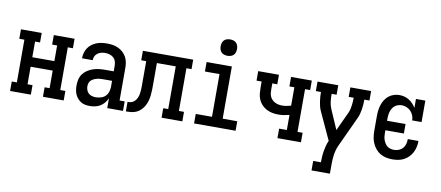

<svg xmlns="http://www.w3.org/2000/svg" viewBox="-79 -1059 3659 1594"><g transform="rotate(10 1750.0 -262.0)"><path d="M24 0V-80H67V-440H24V-520H199V-440H157V-308H343V-440H301V-520H476V-440H433V-80H476V0H301V-80H343V-228H157V-80H199V0Z M697 8Q678 8 658.5 4.5Q639 1 622.5 -9Q606 -19 593 -34Q580 -49 572.5 -66.5Q565 -84 562 -103.5Q559 -123 559 -142Q559 -168 565 -193Q571 -218 586 -238.5Q601 -259 622.5 -273Q644 -287 668 -295.5Q692 -304 717.5 -307Q743 -310 768 -310H843V-355Q843 -374 837.5 -392.5Q832 -411 818 -424Q804 -437 785.5 -442.5Q767 -448 749 -448Q731 -448 714.5 -444Q698 -440 684 -430Q670 -420 662.5 -404.5Q655 -389 655 -371H565V-372Q565 -394 571 -416.5Q577 -439 589.5 -458Q602 -477 620.5 -491Q639 -505 660 -513.5Q681 -522 703.5 -525Q726 -528 749 -528Q773 -528 796.5 -524.5Q820 -521 842 -511Q864 -501 882 -485Q900 -469 912 -448Q924 -427 928.5 -403Q933 -379 933 -355V-80H976V0H843V-83Q834 -62 819 -44Q804 -26 784.5 -14Q765 -2 742.5 3Q720 8 697 8ZM732 -72Q754 -72 776 -78.5Q798 -85 813.5 -100Q829 -115 836 -136.5Q843 -158 843 -180V-230H768Q755 -230 741.5 -229Q728 -228 715 -224.5Q702 -221 689.5 -215Q677 -209 667.5 -200Q658 -191 653.5 -178Q649 -165 649 -151Q649 -135 654.5 -119Q660 -103 672 -92Q684 -81 700 -76.5Q716 -72 732 -72Z M1000 0V-80Q1014 -80 1028 -83Q1042 -86 1053 -95Q1064 -104 1071.5 -116Q1079 -128 1083.5 -141Q1088 -154 1090 -168Q1092 -182 1093 -196.5Q1094 -211 1094 -225Q1094 -239 1094 -253V-440H1052V-520H1476V-440H1433V-80H1476V0H1301V-80H1343V-440H1184V-261Q1184 -237 1183.5 -214Q1183 -191 1180.5 -168Q1178 -145 1172 -122.5Q1166 -100 1155 -79.5Q1144 -59 1127.5 -42Q1111 -25 1090.5 -15Q1070 -5 1046.5 -2.5Q1023 0 1000 0Z M1575 0V-80H1712V-440H1589V-520H1802V-80H1925V0ZM1750 -601Q1736 -601 1722.5 -605Q1709 -609 1699 -619Q1689 -629 1685 -642.5Q1681 -656 1681 -670Q1681 -684 1685 -697.5Q1689 -711 1699 -721Q1709 -731 1722.5 -735Q1736 -739 1750 -739Q1764 -739 1777.5 -735Q1791 -731 1801 -721Q1811 -711 1815 -697.5Q1819 -684 1819 -670Q1819 -656 1815 -642.5Q1811 -629 1801 -619Q1791 -609 1777.5 -605Q1764 -601 1750 -601Z M2278 0V-80H2343V-207Q2320 -201 2297 -197.5Q2274 -194 2250 -194Q2224 -194 2198.5 -199Q2173 -204 2150.5 -216Q2128 -228 2110 -247Q2092 -266 2082 -289.5Q2072 -313 2069.5 -339Q2067 -365 2067 -390V-440H2024V-520H2199V-440H2157V-390Q2157 -375 2158.5 -359.5Q2160 -344 2166.5 -329.5Q2173 -315 2184 -304Q2195 -293 2209 -286Q2223 -279 2238 -276Q2253 -273 2269 -273Q2288 -273 2306.5 -276.5Q2325 -280 2343 -285V-440H2301V-520H2476V-440H2433V-80H2476V0Z M2603 215V135H2668Q2668 111 2669.5 87.5Q2671 64 2675 40.5Q2679 17 2685 -6.5Q2691 -30 2701 -51L2665 -129L2595 -281Q2586 -300 2581 -319.5Q2576 -339 2573 -359Q2570 -379 2568.5 -399.5Q2567 -420 2567 -440H2524V-520H2699V-440H2657Q2657 -408 2660.5 -376Q2664 -344 2677 -314L2748 -151L2824 -315Q2830 -329 2833.5 -345Q2837 -361 2839 -376.5Q2841 -392 2842 -408Q2843 -424 2843 -440H2801V-520H2976V-440H2933Q2933 -420 2931.5 -399.5Q2930 -379 2927 -359Q2924 -339 2919 -319.5Q2914 -300 2905 -281L2786 -24Q2777 -4 2771.5 16.5Q2766 37 2763 57.5Q2760 78 2759 99Q2758 120 2758 141V215Z M3247 8Q3221 8 3194.5 2.5Q3168 -3 3145 -16.5Q3122 -30 3105 -51Q3088 -72 3077.5 -96Q3067 -120 3063 -146.5Q3059 -173 3059 -200V-320Q3059 -344 3061.5 -368.5Q3064 -393 3071.5 -416.5Q3079 -440 3092 -461Q3105 -482 3124 -497.5Q3143 -513 3166.5 -520.5Q3190 -528 3214 -528Q3236 -528 3256.5 -522.5Q3277 -517 3295.5 -505.5Q3314 -494 3328.5 -478.5Q3343 -463 3354 -444V-520H3433V-339H3354Q3354 -360 3346 -380.5Q3338 -401 3323.5 -416Q3309 -431 3289 -439.5Q3269 -448 3248 -448Q3225 -448 3204 -437.5Q3183 -427 3170.5 -407.5Q3158 -388 3153.5 -365.5Q3149 -343 3149 -320V-300H3305V-220H3149V-200Q3149 -185 3150.5 -169.5Q3152 -154 3157 -139.5Q3162 -125 3170 -112Q3178 -99 3190 -89.5Q3202 -80 3217 -76Q3232 -72 3247 -72Q3268 -72 3287.5 -79.5Q3307 -87 3320.5 -102.5Q3334 -118 3339.5 -138Q3345 -158 3345 -179V-180H3435V-178Q3435 -153 3429.5 -128.5Q3424 -104 3412.5 -82Q3401 -60 3383.5 -42Q3366 -24 3344 -12.5Q3322 -1 3297 3.5Q3272 8 3247 8Z"/></g></svg>

Font: Iosevka Curly Slab Medium
Style: Regular
Weight: 500
Monospace: yes
Designer: Belleve Invis
Foundry: Belleve Invis
Version: Version 22.1.2; ttfautohint (v1.8.4)